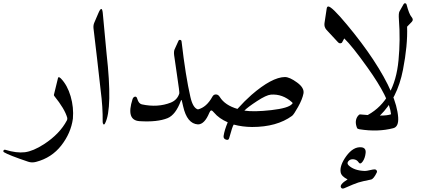

<svg xmlns="http://www.w3.org/2000/svg" viewBox="-103 -749 2553 1156"><path d="M246.1 -278.8Q249 -291 263.7 -276.4Q302.7 -236.3 322.3 -169.2Q341.8 -102.1 335.9 -34.7Q324.2 52.2 266.1 126.7Q208 201.2 114.3 225.6Q88.9 232.4 66.4 224.6Q-50.8 185.1 -79.1 167.5Q-83 165 -83 161.1Q-83 157.2 -79.6 154.3Q-76.2 151.4 -71.3 152.8Q-2.9 173.8 46.9 167.5Q96.7 161.1 161.1 119.6Q256.8 57.6 299.8 -24.4Q303.7 -31.7 301.8 -40Q287.1 -92.8 223.6 -171.4Q220.7 -175.8 221.7 -178.7Z M489.3 -669.9Q510.3 -719.2 515.6 -672.4Q515.6 -672.4 538.6 -426.8Q575.7 -95.7 529.8 -6.8Q523.9 4.4 519.3 -1.2Q514.6 -6.8 515.1 -17.6Q516.6 -101.6 502.9 -206.5Q502.4 -210.9 481.4 -397L460 -578.1Q458 -596.7 464.4 -611.8Z M1088.9 -90.3Q1104 -86.4 1108.9 -63.7Q1113.8 -41 1107.7 -20.3Q1101.6 0.5 1088.9 0Q1022.9 -3.9 999.5 -109.4Q992.2 -142.6 991.7 -143.1Q988.8 -150.9 985.8 -142.1Q954.6 -57.6 905.8 -37.6Q843.8 -12.7 737.3 -19.5Q654.3 -24.9 694.8 -151.4Q699.2 -165 709.5 -167Q719.7 -168.9 723.6 -153.8Q731.9 -125 751 -120.6Q846.7 -100.1 925.3 -131.3Q964.4 -147 976.6 -186.5Q978.5 -193.4 963.1 -294.4Q947.8 -395.5 945.3 -417.7Q942.9 -439.9 948.2 -451.7Q964.8 -486.3 971.2 -502.4Q974.1 -509.8 981.7 -508.8Q989.3 -507.8 990.2 -499Q1014.6 -289.1 1043.5 -164.6Q1058.6 -98.1 1088.9 -90.3Z M1612.3 -285.2Q1640.6 -285.2 1685.5 -252.4Q1730.5 -219.7 1724.1 -186Q1717.8 -152.3 1691.9 -105.7Q1666 -59.1 1655.3 -51.3Q1563.5 15.6 1414.6 15.6Q1355.5 15.1 1304.2 1Q1296.4 10.7 1276.9 82.5Q1273.4 97.2 1257.3 91.6Q1241.2 85.9 1243.2 69.8Q1248.5 34.2 1268.1 -12.7Q1215.8 -35.2 1186 -70.8Q1175.3 -84 1169.2 -84Q1163.1 -84 1157.2 -69.8Q1128.4 0 1088.9 0Q1083 0 1077.6 -11.2Q1062 -47.4 1069.3 -67.4Q1076.7 -87.4 1088.9 -90.3Q1140.6 -103 1175.8 -167Q1183.1 -180.7 1197.3 -180.4Q1211.4 -180.2 1220.7 -164.6Q1251.5 -115.2 1326.7 -93.3Q1369.6 -141.1 1410.6 -177.2Q1534.2 -284.2 1612.3 -285.2ZM1655.8 -132.8Q1598.6 -184.6 1527.8 -179.2Q1500 -176.8 1444.1 -140.1Q1388.2 -103.5 1368.2 -83Q1425.8 -74.2 1530 -85.9Q1634.3 -97.7 1655.3 -123Q1661.6 -127.4 1655.8 -132.8Z M2065.9 -60.1Q2210 -45.4 2251.5 -61Q2241.2 -158.2 2110.4 -341.3Q2016.1 -473.6 1969.7 -517.6L1955.6 -491.7Q1941.9 -482.9 1931.2 -495.6L1862.3 -569.8Q1847.7 -586.9 1850.6 -608.9L1863.8 -696.3Q1865.7 -709.5 1873 -710Q1893.6 -711.4 1985.4 -601.1Q2077.1 -491.2 2143.6 -390.6Q2285.2 -175.8 2294.4 -42Q2297.9 14.6 2264.6 22.9Q2171.9 46.9 2061.5 29.3Q2049.8 27.3 2046.9 22Q2029.3 -21.5 2052.2 -51.3Q2059.6 -61 2065.9 -60.1ZM2130.9 332Q2076.7 342.8 2054.2 349.9Q2031.7 356.9 1969.7 384.3Q1956.5 389.6 1950.7 380.9Q1938.5 362.8 1989.7 331.1Q1952.6 312.5 1948.2 289.1Q1940.4 248.5 1981.9 190.9Q2023.9 133.8 2071.3 137.7Q2101.6 140.1 2098.4 171.6Q2095.2 203.1 2080.6 223.6Q2065.9 244.1 2055.7 228Q2045.4 211.9 2025.6 210Q2005.9 208 1994.6 221.2Q1983.4 234.4 1996.6 247.1Q2029.8 278.3 2093.8 280.3Q2104 280.3 2124.5 275.4Q2145 270.5 2153.1 270.8Q2161.1 271 2164.8 277.1Q2168.5 283.2 2166 288.6Q2147 328.6 2130.9 332Z M2185.1 -53.7Q2155.3 -24.4 2113.8 -22.9Q2087.4 -22.5 2087.9 -33.2Q2088.4 -43.9 2112.3 -57.1Q2273.9 -147 2296.4 -386.2Q2308.1 -509.8 2298.8 -630.9Q2295.9 -669.4 2302.2 -680.2Q2323.2 -717.8 2327.1 -724.1Q2331.1 -730.5 2337.2 -729.2Q2343.3 -728 2344.7 -722.2Q2359.9 -664.1 2374.5 -647.2Q2389.2 -630.4 2376 -617.2L2348.1 -588.4Q2352.1 -476.1 2323.2 -328.6Q2289.6 -156.2 2185.1 -53.7Z"/></svg>

Font: Amiri Quran Colored
Style: Regular
Weight: 400
Designer: Khaled Hosny
Version: Version 000.111